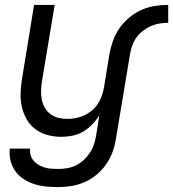

<svg xmlns="http://www.w3.org/2000/svg" viewBox="-20 -550 706 783"><path d="M217 213Q192 213 167 210.5Q142 208 119 200.5Q96 193 76 180Q56 167 42.5 148Q29 129 23 105Q17 81 20 56H103Q101 70 105 83Q109 96 117.5 106Q126 116 137.5 122.5Q149 129 162 133Q175 137 189 138Q203 139 217 139Q235 139 253.5 136Q272 133 289.5 124.5Q307 116 321.5 102.5Q336 89 346.5 73Q357 57 363 39Q369 21 372 3L385 -80Q373 -60 356 -42.5Q339 -25 318.5 -13Q298 -1 275 3.5Q252 8 230 8Q201 8 173.5 0.5Q146 -7 124 -23.5Q102 -40 88.5 -64Q75 -88 69 -115Q63 -142 64 -171.5Q65 -201 70 -230L119 -530H203L151 -218Q148 -199 147.5 -180Q147 -161 150.5 -143.5Q154 -126 163 -110.5Q172 -95 186 -84.5Q200 -74 218 -69.5Q236 -65 255 -65Q272 -65 289.5 -68.5Q307 -72 323.5 -79.5Q340 -87 354.5 -99Q369 -111 379 -126.5Q389 -142 395 -159Q401 -176 404 -193L426 -328Q431 -356 440.5 -383Q450 -410 466.5 -434Q483 -458 506 -477.5Q529 -497 555.5 -509Q582 -521 610 -525.5Q638 -530 666 -530V-457Q648 -457 630 -454Q612 -451 595 -443.5Q578 -436 562.5 -424Q547 -412 536 -396.5Q525 -381 519 -363.5Q513 -346 510 -328L453 15Q449 42 439.5 68.5Q430 95 413.5 119Q397 143 374.5 162Q352 181 325.5 192.5Q299 204 271.5 208.5Q244 213 217 213Z"/></svg>

Font: Iosevka Curly Extended
Style: Italic
Weight: 400
Width: 7
Italic angle: -9°
Monospace: yes
Designer: Belleve Invis
Foundry: Belleve Invis
Version: Version 11.1.0; ttfautohint (v1.8.3)